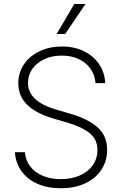

<svg xmlns="http://www.w3.org/2000/svg" viewBox="-20 -957 628 988"><path d="M297.9 -670.9Q248 -670.9 208.3 -652.6Q168.5 -634.3 146.2 -602.3Q124 -570.3 124 -530.3Q124 -435.5 267.6 -393.6L343.8 -371.1Q430.7 -346.2 481 -302.7Q531.2 -259.3 531.2 -185.5Q531.2 -128.9 502 -84Q472.7 -39.1 418.7 -13.7Q364.7 11.7 293 11.7Q224.1 11.7 172.1 -11.5Q120.1 -34.7 90.3 -76.7Q60.5 -118.7 56.6 -173.8H108.4Q111.8 -131.3 136.2 -99.9Q160.6 -68.4 201.2 -51.8Q241.7 -35.2 293 -35.2Q347.7 -35.2 390.6 -54Q433.6 -72.8 457.5 -106.9Q481.4 -141.1 481.4 -185.5Q481.4 -237.8 443.8 -269.8Q406.2 -301.8 329.1 -325.2L246.1 -349.6Q161.6 -376 117.9 -419.9Q74.2 -463.9 74.2 -528.3Q74.2 -583 103.5 -626.2Q132.8 -669.4 184.1 -693.6Q235.4 -717.8 298.8 -717.8Q361.8 -717.8 411.6 -693.6Q461.4 -669.4 490.2 -626.5Q519 -583.5 521.5 -529.3H471.7Q468.3 -571.3 445.6 -603.5Q422.9 -635.7 384.8 -653.3Q346.7 -670.9 297.9 -670.9ZM362.3 -936.5H419.9L315.4 -782.2H271.5Z"/></svg>

Font: Pretendard ExtraLight
Style: Regular
Weight: 200
Designer: Base glyphs from Inter by Rasmus Andersson; Hangeul glyphs from Noto Sans CJK(Source Han Sans) by Jang Soo-young and Kan
Foundry: Kil Hyung-jin
Version: Version 1.309